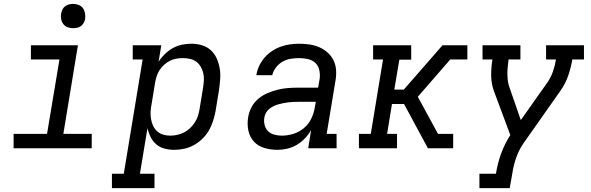

<svg xmlns="http://www.w3.org/2000/svg" viewBox="-20 -763 3040 988"><path d="M50 0V-74H222L286 -457H139V-530H381L306 -74H452V0ZM356 -618Q341 -618 327.5 -623Q314 -628 305.5 -639.5Q297 -651 294.5 -665.5Q292 -680 295 -695Q297 -705 302 -715Q307 -725 316 -731.5Q325 -738 335.5 -740.5Q346 -743 356 -743Q371 -743 385 -737.5Q399 -732 407 -720.5Q415 -709 417.5 -694.5Q420 -680 418 -665Q416 -655 410.5 -645Q405 -635 396 -628.5Q387 -622 376.5 -620Q366 -618 356 -618Z M556 205V131H617L714 -457H663V-530H810L796 -445Q809 -466 828 -484.5Q847 -503 869.5 -515.5Q892 -528 916.5 -533Q941 -538 965 -538Q965 -538 965 -538Q965 -538 966 -538Q993 -538 1019.5 -530Q1046 -522 1065 -504.5Q1084 -487 1095 -462.5Q1106 -438 1110.5 -411.5Q1115 -385 1113 -356.5Q1111 -328 1107 -300L1089 -190Q1084 -165 1076 -139.5Q1068 -114 1054.5 -91Q1041 -68 1021 -48.5Q1001 -29 977 -16Q953 -3 927.5 2.5Q902 8 876 8Q850 8 826 1.5Q802 -5 784 -20.5Q766 -36 755 -58Q744 -80 739 -104L700 131H775V205ZM856 -65Q874 -65 892 -69Q910 -73 927 -81.5Q944 -90 958 -103.5Q972 -117 982.5 -133Q993 -149 998.5 -166.5Q1004 -184 1007 -202L1025 -312Q1028 -331 1029 -350Q1030 -369 1026 -386.5Q1022 -404 1013 -419.5Q1004 -435 990 -445.5Q976 -456 958 -460Q940 -464 921 -464Q904 -464 887 -461Q870 -458 854 -450Q838 -442 824.5 -429.5Q811 -417 801 -402Q791 -387 786 -370.5Q781 -354 778 -337L760 -227Q756 -208 755 -189Q754 -170 757 -151.5Q760 -133 767.5 -116.5Q775 -100 788 -88Q801 -76 818.5 -70.5Q836 -65 856 -65Z M1408 8Q1373 8 1340.5 -1.5Q1308 -11 1286.5 -34.5Q1265 -58 1258 -91.5Q1251 -125 1257 -159Q1261 -186 1274 -211Q1287 -236 1309 -254.5Q1331 -273 1357 -284Q1383 -295 1409.5 -301.5Q1436 -308 1462.5 -310Q1489 -312 1516 -312H1617L1625 -358Q1628 -380 1623 -402.5Q1618 -425 1602.5 -439.5Q1587 -454 1564.5 -459Q1542 -464 1519 -464Q1498 -464 1476 -460.5Q1454 -457 1434.5 -446Q1415 -435 1400.5 -416.5Q1386 -398 1381 -376H1299Q1303 -401 1313.5 -423.5Q1324 -446 1340.5 -465.5Q1357 -485 1378.5 -499.5Q1400 -514 1423.5 -522.5Q1447 -531 1471 -534.5Q1495 -538 1519 -538Q1547 -538 1573.5 -534Q1600 -530 1624 -519.5Q1648 -509 1667 -491.5Q1686 -474 1697 -451Q1708 -428 1709.5 -400.5Q1711 -373 1706 -346L1661 -74H1712V0H1566L1581 -94Q1568 -71 1549 -51Q1530 -31 1507 -17.5Q1484 -4 1458.5 2Q1433 8 1408 8ZM1430 -65Q1459 -65 1489 -74Q1519 -83 1543.5 -103.5Q1568 -124 1581.5 -152Q1595 -180 1600 -210L1605 -239H1516Q1503 -239 1490.5 -238.5Q1478 -238 1465 -236.5Q1452 -235 1439.5 -232.5Q1427 -230 1414 -226.5Q1401 -223 1388.5 -217Q1376 -211 1365.5 -202.5Q1355 -194 1348.5 -182Q1342 -170 1340 -157Q1337 -138 1342 -119Q1347 -100 1360 -87.5Q1373 -75 1392 -70Q1411 -65 1430 -65Z M1827 0V-74H1888L1951 -457H1900V-530H2096V-456H2035L2009 -302H2058L2257 -530H2385V-457H2297L2130 -265L2234 -74H2312V0H2182L2059 -228H1997L1972 -74H2023V0Z M2447 205V131H2532Q2536 106 2542.5 80Q2549 54 2558 29Q2567 4 2579 -20.5Q2591 -45 2606 -68L2521 -296Q2508 -333 2507.5 -374Q2507 -415 2514 -457H2463V-530H2658V-457H2597Q2595 -439 2593 -422Q2591 -405 2591 -387.5Q2591 -370 2592.5 -353.5Q2594 -337 2599 -321L2660 -145L2797 -339Q2815 -365 2825.5 -395.5Q2836 -426 2841 -457H2790V-530H2985V-457H2925Q2918 -415 2904 -374Q2890 -333 2864 -296L2676 -29Q2650 8 2636 49Q2622 90 2616 131L2603 205Z"/></svg>

Font: Iosevka Curly Slab ExObl
Style: Regular
Weight: 400
Width: 7
Italic angle: -9°
Monospace: yes
Designer: Belleve Invis
Foundry: Belleve Invis
Version: Version 11.1.0; ttfautohint (v1.8.3)